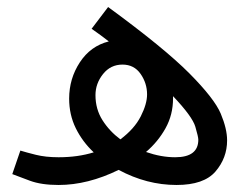

<svg xmlns="http://www.w3.org/2000/svg" viewBox="-20 -519 712 547"><path d="M627 -119Q627 -152 609 -195Q591 -238 519.5 -310Q448 -382 288 -499L241 -437Q267 -419 290 -401Q238 -388 207.5 -341.5Q177 -295 177 -238Q177 -192 196 -153.5Q215 -115 247 -85Q202 -71 147 -71Q110 -71 82 -78Q54 -85 38 -90L15 -23Q33 -16 65.5 -4Q98 8 147 8Q230 8 318 -35Q398 8 483 8Q561 8 594 -30.5Q627 -69 627 -119ZM252 -248Q252 -281 273.5 -308Q295 -335 329 -335Q362 -335 380.5 -308.5Q399 -282 399 -250Q399 -223 381 -187.5Q363 -152 323 -122Q292 -145 272 -176.5Q252 -208 252 -248ZM473 -239Q473 -242 473 -245Q528 -187 536.5 -158Q545 -129 545 -121Q545 -71 479 -71Q439 -71 396 -86Q430 -115 451.5 -153.5Q473 -192 473 -239Z"/></svg>

Font: Noto Sans Arabic
Style: Regular
Weight: 400
Designer: Nadine Chahine - Monotype Design Team
Foundry: Monotype Imaging Inc.
Version: Version 1.902